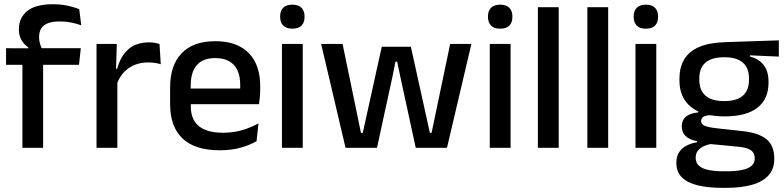

<svg xmlns="http://www.w3.org/2000/svg" viewBox="-20 -696 3691 904"><path d="M228.5 -676Q266.5 -676 297.2 -669.5Q328 -663 353 -653L362.5 -577Q339 -585 314.8 -590Q290.5 -595 260.5 -595Q225 -595 203.8 -586Q182.5 -577 173.2 -560.8Q164 -544.5 164 -522V-520Q164 -504 168.5 -489.5Q173 -475 178.5 -463.5L113.5 -461.5V-473Q95 -484.5 82 -505.8Q69 -527 69 -557V-559.5Q69 -612 108 -644Q147 -676 228.5 -676ZM85.5 0V-440.5H183V0ZM8.5 -391V-469L123 -468.5L163 -469H360.5L352 -391Z M528.5 -295.5 507.5 -372H531.5Q547 -430 583.5 -463.2Q620 -496.5 683 -496.5Q698 -496.5 709.8 -494.2Q721.5 -492 731 -489L737 -393.5Q725 -397.5 710 -399.8Q695 -402 677.5 -402Q624 -402 585 -374.5Q546 -347 528.5 -295.5ZM434.5 0V-489H530L525.5 -346.5L532.5 -339.5V0Z M1014.5 11.5Q897.5 11.5 839.2 -44.2Q781 -100 781 -205V-285Q781 -388.5 835.2 -445.2Q889.5 -502 993.5 -502Q1064 -502 1111 -476.2Q1158 -450.5 1181.5 -403.5Q1205 -356.5 1205 -292V-273.5Q1205 -256.5 1203.5 -239Q1202 -221.5 1199.5 -205.5H1109.5Q1110.5 -231.5 1110.8 -254.5Q1111 -277.5 1111 -296.5Q1111 -337 1098 -365Q1085 -393 1059 -407.8Q1033 -422.5 993.5 -422.5Q935 -422.5 906.5 -389.2Q878 -356 878 -294.5V-248.5L878.5 -237V-193.5Q878.5 -166 886.8 -143.5Q895 -121 913.2 -104.8Q931.5 -88.5 960.5 -79.8Q989.5 -71 1031 -71Q1078 -71 1119.2 -83Q1160.5 -95 1197 -115L1188 -31.5Q1155 -12 1111.2 -0.2Q1067.5 11.5 1014.5 11.5ZM833 -205.5V-279H1179.5V-205.5Z M1307.5 0V-489H1405.5V0ZM1356.5 -561Q1327.5 -561 1313.2 -575.8Q1299 -590.5 1299 -616.5V-618.5Q1299 -644.5 1313.2 -659.2Q1327.5 -674 1356.5 -674Q1385.5 -674 1399.8 -659.2Q1414 -644.5 1414 -618.5V-616.5Q1414 -590 1399.8 -575.5Q1385.5 -561 1356.5 -561Z M1607 0 1492 -489H1593L1679.5 -70.5H1688L1777.5 -476H1914.5L2004 -70.5H2012L2099.5 -489H2199.5L2084.5 0H1937.5L1864 -338.5L1850 -405.5H1842L1828.5 -338.5L1755 0Z M2286 0V-489H2384V0ZM2335 -561Q2306 -561 2291.8 -575.8Q2277.5 -590.5 2277.5 -616.5V-618.5Q2277.5 -644.5 2291.8 -659.2Q2306 -674 2335 -674Q2364 -674 2378.2 -659.2Q2392.5 -644.5 2392.5 -618.5V-616.5Q2392.5 -590 2378.2 -575.5Q2364 -561 2335 -561Z M2512.5 0V-662H2610.5V0Z M2745.5 0V-662H2843.5V0Z M2972 0V-489H3070V0ZM3021 -561Q2992 -561 2977.8 -575.8Q2963.5 -590.5 2963.5 -616.5V-618.5Q2963.5 -644.5 2977.8 -659.2Q2992 -674 3021 -674Q3050 -674 3064.2 -659.2Q3078.5 -644.5 3078.5 -618.5V-616.5Q3078.5 -590 3064.2 -575.5Q3050 -561 3021 -561Z M3392 -148Q3289 -148 3234 -192Q3179 -236 3179 -317.5V-325.5Q3179 -377 3200.5 -414.8Q3222 -452.5 3269.2 -473.8Q3316.5 -495 3393 -497.5L3647 -506V-429.5L3511 -435.5V-430Q3540 -422.5 3559.2 -406.8Q3578.5 -391 3588.5 -367.5Q3598.5 -344 3598.5 -312V-306.5Q3598.5 -229.5 3546.2 -188.8Q3494 -148 3392 -148ZM3388 110.5H3400.5Q3443 110.5 3472.5 104.5Q3502 98.5 3517.8 85.5Q3533.5 72.5 3533.5 51V49.5Q3533.5 24 3515.5 11.2Q3497.5 -1.5 3453 -5.5L3312 -19L3336.5 -20Q3312.5 -16 3294.2 -7.8Q3276 0.5 3265.8 13.8Q3255.5 27 3255.5 46.5V47.5Q3255.5 70.5 3271.2 84.5Q3287 98.5 3316.8 104.5Q3346.5 110.5 3388 110.5ZM3382 188.5Q3314.5 188.5 3265.8 176.8Q3217 165 3190.8 139.2Q3164.5 113.5 3164.5 71V69Q3164.5 40.5 3177.2 21Q3190 1.5 3212.2 -10.2Q3234.5 -22 3262 -26V-31Q3225.5 -38.5 3207.8 -55.8Q3190 -73 3190 -100.5V-101Q3190 -120 3198.5 -133.8Q3207 -147.5 3224.2 -155.8Q3241.5 -164 3267.5 -166.5V-177.5L3370.5 -152.5L3333 -154Q3303.5 -153.5 3292.2 -146.5Q3281 -139.5 3281 -126.5V-126Q3281 -111 3297.8 -103.8Q3314.5 -96.5 3354.5 -92L3473.5 -79Q3552.5 -70.5 3589 -40.5Q3625.5 -10.5 3625.5 50.5V53Q3625.5 100 3598.2 130Q3571 160 3520.2 174.2Q3469.5 188.5 3398.5 188.5ZM3390.5 -220Q3429 -220 3454.8 -231.2Q3480.5 -242.5 3493.5 -265Q3506.5 -287.5 3506.5 -320V-327.5Q3506.5 -359.5 3493.8 -381.5Q3481 -403.5 3455.8 -415Q3430.5 -426.5 3392 -426.5H3389.5Q3348 -426.5 3322 -414.2Q3296 -402 3284.2 -379.8Q3272.5 -357.5 3272.5 -327V-320Q3272.5 -287.5 3285.5 -265Q3298.5 -242.5 3324.8 -231.2Q3351 -220 3390.5 -220Z"/></svg>

Font: Anek Gurmukhi Medium
Style: Regular
Weight: 500
Designer: Sarang Kulkarni (Gurmukhi), Yesha Goshar (Latin)
Foundry: Ek Type
Version: Version 1.003